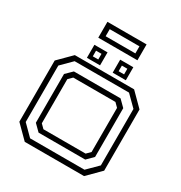

<svg xmlns="http://www.w3.org/2000/svg" viewBox="-227 -1179 1268 1342"><g transform="rotate(30 407.0 -508.0)"><path d="M168 0 65 -103V-597L168 -700H646.5L749.5 -597V-103L646.5 0ZM188 -40H627L711 -123.5V-579L627 -662.5H188L104.5 -579V-123.5ZM219.5 -104 168.5 -154.5V-548L219.5 -598H596L646.5 -548V-154.5L596 -104ZM237 -141.5H577.5L608 -172V-528L577.5 -558.5H237L206.5 -528V-172ZM458.5 -726V-831H564.5V-726ZM250.5 -726V-831H356.5V-726ZM281 -755.5H325V-801H281ZM489.5 -755.5H533.5V-801H489.5ZM249 -887.5V-1015.5H565V-887.5ZM288.5 -922H528.5V-979H288.5Z"/></g></svg>

Font: Tourney Expanded
Style: Regular
Weight: 400
Width: 7
Designer: Tyler Finck
Foundry: Etcetera Type Co
Version: Version 1.010; ttfautohint (v1.8.3)